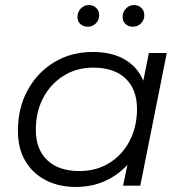

<svg xmlns="http://www.w3.org/2000/svg" viewBox="-20 -736 729 761"><path d="M280 5Q213 5 161 -22Q109 -49 80 -98.5Q51 -148 51 -218Q51 -308 89.5 -378.5Q128 -449 195 -489.5Q262 -530 348 -530Q423 -530 474 -500.5Q525 -471 548 -416L570 -526H641L536 0H468L485 -83Q448 -42 396 -18.5Q344 5 280 5ZM295 -58Q361 -58 412.5 -89.5Q464 -121 493.5 -177Q523 -233 523 -304Q523 -382 477.5 -425Q432 -468 350 -468Q284 -468 232.5 -436Q181 -404 151.5 -348.5Q122 -293 122 -221Q122 -144 167.5 -101Q213 -58 295 -58ZM506 -630Q490 -630 478 -640.5Q466 -651 466 -668Q466 -689 479.5 -702.5Q493 -716 511 -716Q528 -716 540 -705Q552 -694 552 -676Q552 -656 538.5 -643Q525 -630 506 -630ZM328 -630Q311 -630 299 -640.5Q287 -651 287 -668Q287 -689 300.5 -702.5Q314 -716 332 -716Q349 -716 361 -705Q373 -694 373 -676Q373 -656 359.5 -643Q346 -630 328 -630Z"/></svg>

Font: Montserrat
Style: Italic
Weight: 400
Italic angle: -11.3°
Designer: Julieta Ulanovsky
Foundry: Julieta Ulanovsky
Version: Version 9.000; ttfautohint (v1.8.4.7-5d5b)